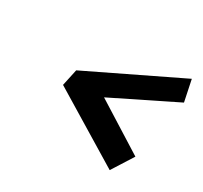

<svg xmlns="http://www.w3.org/2000/svg" viewBox="-110 -731 836 791"><g transform="rotate(30 308.0 -335.5)"><path d="M165 -375 148 -296 490 -88 554 -189 320 -336 616 -482 595 -583Z"/></g></svg>

Font: LT Wave Mono Bold
Style: Italic
Weight: 700
Designer: Daniel Lyons
Version: Version 2.5 (Glyphs App)